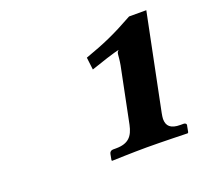

<svg xmlns="http://www.w3.org/2000/svg" viewBox="-70 -766 505 482"><g transform="rotate(-20 182.0 -525.0)"><path d="M226 -432C220 -404 208 -388 174 -388H166C161 -388 157 -385 156 -380L153 -364L154 -362C154 -362 211 -364 247 -364C286 -364 356 -362 356 -362L358 -364L361 -380C363 -385 359 -388 355 -388H346C320 -388 310 -398 310 -417C310 -421 311 -426 312 -432L364 -688H318C264 -658 236 -646 183 -627L187 -594C210 -602 255 -617 265 -618C257 -613 261 -608 256 -580Z"/></g></svg>

Font: Linux Libertine O
Style: Bold Italic
Weight: 700
Italic angle: -11.5°
Designer: Philipp H. Poll
Foundry: Philipp H. Poll
Version: Version 4.1.0